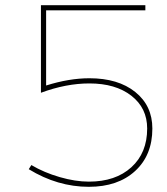

<svg xmlns="http://www.w3.org/2000/svg" viewBox="-20 -719 646 741"><path d="M325 -417Q436 -417 502 -364Q568 -311 568 -223Q568 -120 501.5 -59Q435 2 323 2Q202 2 91 -66L101 -82Q150 -53 210.5 -35.5Q271 -18 323 -18Q426 -18 487 -73.5Q548 -129 548 -223Q548 -302 487 -349.5Q426 -397 325 -397Q235 -397 138 -361V-699H541V-679H158V-389Q247 -417 325 -417Z"/></svg>

Font: Montserrat arm Thin
Style: Regular
Weight: 250
Designer: Julieta Ulanovsky
Foundry: Julieta Ulanovsky
Version: Version 6.000;PS 006.000;hotconv 1.0.88;makeotf.lib2.5.64775